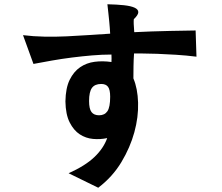

<svg xmlns="http://www.w3.org/2000/svg" viewBox="-20 -758 1040 901"><path d="M455 -364Q425 -364 411.5 -345.5Q398 -327 398 -284Q398 -247 409.5 -232Q421 -217 445 -217Q471 -217 484 -236Q497 -255 497 -304Q497 -337 487 -350.5Q477 -364 455 -364ZM608 -668Q607 -661 607.5 -645.5Q608 -630 610 -607Q622 -608 691.5 -610.5Q761 -613 898 -615L902 -492Q854 -498 806 -501Q758 -504 717.5 -505.5Q677 -507 647.5 -507Q618 -507 609 -507Q607 -478 606.5 -447Q606 -416 606 -390Q626 -343 628 -276Q630 -209 610.5 -137.5Q591 -66 549.5 3Q508 72 441 123L302 55Q380 20 423 -21Q466 -62 483 -110Q451 -103 417 -106Q383 -109 354.5 -127.5Q326 -146 307 -183.5Q288 -221 287 -282Q288 -345 307 -383.5Q326 -422 356 -442.5Q386 -463 424 -468Q462 -473 503 -467Q504 -482 503 -502Q459 -502 412 -498Q365 -494 317.5 -488Q270 -482 224.5 -474Q179 -466 137 -458L88 -593Q137 -587 189 -586Q241 -585 293.5 -587.5Q346 -590 397.5 -593.5Q449 -597 497 -600Q496 -616 495 -629.5Q494 -643 492.5 -658.5Q491 -674 489 -692.5Q487 -711 484 -738Q529 -737 561.5 -733.5Q594 -730 611.5 -722Q629 -714 629 -701Q629 -688 608 -668Z"/></svg>

Font: D2Coding ligature
Style: Bold
Weight: 700
Monospace: yes
Designer: Yong-Rak Park; Jeong-Hwan Yoon; Sang-Min Lee;
Foundry: NHN Corporation
Version: Version 1.3.2; Build 20180524